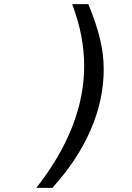

<svg xmlns="http://www.w3.org/2000/svg" viewBox="-20 -779 642 931"><path d="M156.2 131.8Q272 -15.6 330.1 -164.1Q359.4 -238.8 373.8 -312.7Q388.2 -386.7 388.2 -459Q388.2 -495.1 384.5 -532.5Q380.9 -569.8 374 -606Q367.2 -641.6 356 -680.4Q344.7 -719.2 330.1 -758.8H408.2Q446.8 -666 464.8 -590.3Q474.1 -551.8 478.5 -515.6Q482.9 -479.5 482.9 -441.4Q482.9 -370.1 467.3 -296.6Q451.7 -223.1 419.9 -149.9Q387.7 -75.7 341.6 -5.9Q295.4 64 233.9 131.8H156.2Z"/></svg>

Font: Hack
Style: Italic
Weight: 400
Italic angle: -11°
Monospace: yes
Designer: Christopher Simpkins
Foundry: Christopher Simpkins
Version: Version 2.019; ttfautohint (v1.4.1) -l 4 -r 80 -G 350 -x 0 -